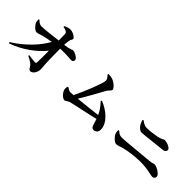

<svg xmlns="http://www.w3.org/2000/svg" viewBox="115 -1763 2769 2769"><g transform="rotate(45 1500.0 -378.0)"><path d="M77 -28C275 -96 454 -230 557 -360C558 -251 558 -152 555 -120C554 -105 546 -98 532 -99C499 -100 451 -107 403 -114L398 -98C442 -76 478 -57 506 -31C538 -1 539 40 578 40C617 40 664 -18 664 -81C664 -123 658 -164 656 -207C653 -281 651 -413 651 -495C772 -502 840 -490 881 -490C905 -490 921 -507 921 -530C921 -563 843 -610 800 -610C784 -610 769 -590 653 -575C654 -603 657 -636 662 -665C667 -699 685 -705 685 -727C685 -750 618 -796 558 -796C525 -796 485 -778 463 -766V-751C485 -748 510 -744 529 -730C545 -720 550 -710 551 -690L554 -564C447 -552 309 -532 233 -532C197 -532 173 -550 146 -580L132 -575C132 -548 134 -530 141 -511C153 -481 207 -420 243 -421C271 -421 305 -439 353 -450C392 -459 441 -471 497 -479C417 -329 257 -163 65 -44Z M1114 -181C1111 -164 1108 -153 1109 -133C1112 -88 1174 -12 1220 -12C1241 -12 1271 -44 1293 -49C1366 -69 1597 -113 1738 -149C1772 -50 1769 -6 1823 -6C1859 -6 1892 -32 1892 -84C1892 -215 1755 -333 1609 -390L1596 -377C1656 -315 1691 -260 1716 -206C1620 -193 1459 -176 1341 -165C1416 -287 1503 -446 1552 -536C1570 -569 1606 -587 1606 -610C1606 -641 1542 -701 1481 -720C1452 -729 1424 -729 1402 -730L1397 -716C1430 -683 1444 -660 1444 -634C1444 -577 1334 -303 1261 -158L1198 -154C1179 -154 1158 -165 1127 -187Z M2736 -511C2768 -513 2784 -535 2784 -559C2784 -596 2703 -630 2647 -630C2634 -630 2611 -605 2541 -591C2485 -580 2398 -569 2343 -569C2300 -569 2268 -588 2232 -617L2218 -609C2224 -583 2233 -558 2248 -533C2267 -503 2305 -469 2334 -469C2380 -469 2608 -500 2736 -511ZM2074 -256C2074 -224 2077 -206 2085 -188C2098 -157 2156 -92 2196 -92C2223 -92 2260 -109 2308 -122C2394 -145 2529 -161 2630 -161C2775 -161 2857 -127 2896 -127C2925 -127 2943 -148 2943 -175C2943 -216 2844 -279 2792 -279C2775 -279 2762 -266 2705 -261C2566 -250 2250 -216 2185 -216C2146 -216 2117 -234 2089 -262Z"/></g></svg>

Font: Noto Serif CJK TC
Style: Bold
Weight: 700
Designer: Ryoko NISHIZUKA 西塚涼子 (kana & ideographs); Frank Grießhammer (Latin, Greek & Cyrillic); Wenlong ZHANG 张文龙 (bopomofo); San
Foundry: Adobe
Version: Version 2.001;hotconv 1.1.0;makeotfexe 2.6.0